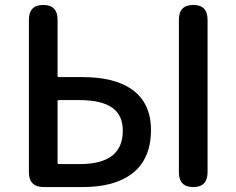

<svg xmlns="http://www.w3.org/2000/svg" viewBox="-20 -757 957 777"><path d="M157 0Q97 0 97 -60V-677Q97 -737 155 -737Q213 -737 213 -677V-450Q213 -445 218 -445H314Q443 -445 514 -395Q591 -340 591 -231Q591 -113 514 -54Q443 0 314 0ZM762 0Q704 0 704 -60V-677Q704 -737 762 -737Q820 -737 820 -677V-60Q820 0 762 0ZM213 -98Q213 -93 218 -93H303Q477 -93 477 -228Q477 -292 433 -322Q389 -352 300 -352H218Q213 -352 213 -347Z"/></svg>

Font: Resource Han Rounded CN Medium
Style: Regular
Weight: 500
Designer: Cyano Hao (round all glyphs); Ryoko NISHIZUKA 西塚涼子 (kana, bopomofo & ideographs); Paul D. Hunt (Latin, Greek & Cyrillic)
Foundry: Cyano Hao
Version: 0.990